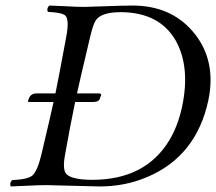

<svg xmlns="http://www.w3.org/2000/svg" viewBox="-20 -670 782 695"><path d="M340.3 -332Q346.7 -330.1 346.2 -326.2L339.8 -309.1Q335.4 -301.3 316.9 -300.8H252Q232.9 -209 215.3 -108.9Q205.6 -56.2 220.2 -40Q240.2 -19.5 313 -19Q506.3 -19 592.8 -162.1Q624.5 -214.8 639.2 -284.2Q669.4 -427.2 616.2 -522.9Q557.1 -625.5 417 -626Q345.7 -626 326.2 -595.7Q316.9 -581.1 306.2 -536.1Q267.1 -371.6 258.8 -332ZM285.2 -645Q301.3 -645 348.6 -647Q421.9 -649.9 460 -649.9Q597.2 -649.9 677.7 -556.2Q757.8 -462.9 738.3 -330.1Q736.3 -318.4 734.4 -308.1Q691.4 -105 513.2 -29.3Q431.6 5.4 338.9 4.9Q327.6 4.9 165.5 0.5Q156.7 0 149.9 0Q121.6 0 76.7 2.4Q40 4.4 19 4.9Q13.2 -6.8 23.9 -18.1Q80.6 -20.5 97.2 -34.7Q115.7 -51.8 129.4 -108.9Q168.5 -273.9 173.8 -300.8H85.9Q81.5 -300.8 81.5 -303.2Q82 -305.7 82 -307.1L86.4 -317.9Q93.8 -331.5 111.3 -332H180.7Q189.9 -375.5 219.7 -536.1Q231.9 -599.6 215.8 -614.3Q202.6 -625 153.3 -627Q147.5 -638.7 158.2 -649.9Q180.7 -649.4 215.3 -647.5Q258.3 -645 285.2 -645Z"/></svg>

Font: Linux Libertine Display Slanted O
Style: Slanted
Weight: 400
Designer: Philipp H. Poll
Foundry: Philipp H. Poll
Version: Version 5.0.9